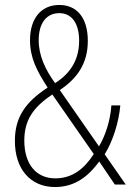

<svg xmlns="http://www.w3.org/2000/svg" viewBox="-20 -744 535 774"><path d="M219 -724C147 -724 101 -671 101 -582C101 -511 128 -459 172 -391C82 -332 40 -271 40 -176C40 -63 102 10 202 10C283 10 338 -35 380 -93L443 0H487L402 -122C435 -175 459 -251 465 -319H429C425 -258 404 -195 379 -154L221 -381C292 -428 334 -489 334 -579C334 -675 288 -724 219 -724ZM219 -691C270 -691 299 -649 299 -580C299 -509 269 -451 202 -409C163 -463 136 -519 136 -582C136 -649 166 -691 219 -691ZM191 -363 358 -123C320 -64 272 -25 203 -25C126 -25 78 -82 78 -177C78 -257 111 -310 191 -363Z"/></svg>

Font: Noto Sans Malayalam Condensed ExtraLight
Style: Regular
Weight: 200
Width: 3
Designer: Jelle Bosma - Monotype Design Team
Foundry: Monotype Imaging Inc.
Version: Version 2.104